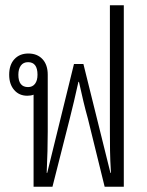

<svg xmlns="http://www.w3.org/2000/svg" viewBox="-20 -712 561 732"><path d="M108 0V-328Q108 -342 108 -351Q98 -347 84 -347Q53 -347 34 -369Q15 -391 15 -427Q15 -465 35 -486.5Q55 -508 88 -508Q122 -508 142 -486.5Q162 -465 162 -427V-210Q162 -172 161 -136Q160 -100 158 -53H160L262 -468H298L401 -53H403Q400 -102 399.5 -138Q399 -174 399 -210V-692H452V0H379L315 -260Q306 -292 298 -325.5Q290 -359 281 -400H279Q270 -359 262 -325.5Q254 -292 246 -260L180 0ZM87 -380Q104 -380 113.5 -392.5Q123 -405 123 -427Q123 -475 87 -475Q69 -475 59.5 -462Q50 -449 50 -427Q50 -380 87 -380Z"/></svg>

Font: Noto Sans Thai Looped UI Narrow Light
Style: Regular
Weight: 300
Width: 4
Designer: Cadson Demak Team
Foundry: Cadson Demak Co., Ltd.
Version: Version 1.000